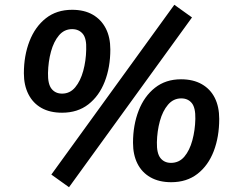

<svg xmlns="http://www.w3.org/2000/svg" viewBox="-20 -753 985 804"><path d="M269 31 195 -22 710 -733 784 -680ZM240 -281Q189 -281 153.5 -301Q118 -321 99 -358.5Q80 -396 80 -446Q80 -520 103.5 -580.5Q127 -641 172 -676.5Q217 -712 282 -712Q333 -712 368.5 -691.5Q404 -671 423 -634Q442 -597 442 -546Q442 -471 418.5 -411Q395 -351 350 -316Q305 -281 240 -281ZM240 -361Q273 -361 295 -387.5Q317 -414 328.5 -456Q340 -498 341 -545Q343 -592 326.5 -611.5Q310 -631 282 -631Q249 -631 227 -605Q205 -579 193.5 -537Q182 -495 181 -447Q180 -401 196 -381Q212 -361 240 -361ZM697 10Q646 10 610 -10.5Q574 -31 555.5 -68Q537 -105 537 -155Q537 -229 560.5 -289.5Q584 -350 629 -385.5Q674 -421 738 -421Q789 -421 825 -400.5Q861 -380 879.5 -343Q898 -306 898 -255Q898 -180 875 -120Q852 -60 807 -25Q762 10 697 10ZM696 -71Q730 -71 752 -97Q774 -123 785.5 -165.5Q797 -208 798 -255Q799 -302 783 -321.5Q767 -341 739 -341Q706 -341 683.5 -314.5Q661 -288 649.5 -246Q638 -204 637 -157Q636 -111 652 -91Q668 -71 696 -71Z"/></svg>

Font: Nunito Sans 12pt
Style: Bold Italic
Weight: 700
Italic angle: -9°
Designer: Vernon Adams
Foundry: Vernon Adams
Version: Version 3.101;gftools[0.9.27]